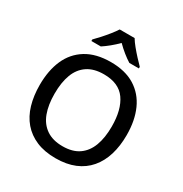

<svg xmlns="http://www.w3.org/2000/svg" viewBox="-212 -1101 1210 1271"><g transform="rotate(30 392.5 -465.5)"><path d="M725 -358Q725 -275 704.5 -207.5Q684 -140 642.5 -91Q601 -42 538.5 -16Q476 10 393 10Q308 10 245.5 -16.5Q183 -43 141.5 -91.5Q100 -140 80 -208Q60 -276 60 -359Q60 -469 96 -551Q132 -633 206.5 -679Q281 -725 394 -725Q504 -725 577.5 -679.5Q651 -634 688 -551.5Q725 -469 725 -358ZM174 -358Q174 -272 197 -210.5Q220 -149 269 -115.5Q318 -82 393 -82Q469 -82 517 -115.5Q565 -149 588 -210.5Q611 -272 611 -358Q611 -487 559.5 -559.5Q508 -632 394 -632Q318 -632 269 -599Q220 -566 197 -505Q174 -444 174 -358ZM449 -941Q462 -919 484.5 -891.5Q507 -864 531.5 -837.5Q556 -811 574 -793V-781H501Q475 -797 446.5 -820Q418 -843 391 -870Q364 -843 336.5 -820.5Q309 -798 283 -781H211V-793Q230 -812 253.5 -838Q277 -864 299 -891.5Q321 -919 335 -941Z"/></g></svg>

Font: Noto Sans Devanagari Medium
Style: Regular
Weight: 500
Version: Version 2.003